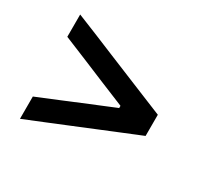

<svg xmlns="http://www.w3.org/2000/svg" viewBox="-106 -673 784 746"><g transform="rotate(30 286.0 -300.0)"><path d="M58 -66V-166Q108 -186.5 160 -208Q211.5 -229.5 262.5 -250.5L371 -295V-305L262.5 -349.5Q211.5 -371 159.8 -392.2Q108 -413.5 58 -434V-534Q106 -514.5 152 -496Q197.5 -477 238 -460.5L335.5 -420.5Q374.5 -404.5 420.2 -385.8Q466 -367 514 -347.5V-252.5Q466 -233 420.2 -214.2Q374.5 -195.5 335.5 -179.5L238 -139.5Q197.5 -123 151.8 -104.2Q106 -85.5 58 -66Z"/></g></svg>

Font: Heraclito Medium
Style: Regular
Weight: 500
Designer: Kostas Bartsokas (font) & Cristiano Sobral (main changes)
Foundry: Kostas Bartsokas (font) & Cristiano Sobral (main changes)
Version: Version 1.00;July 8, 2020;FontCreator 13.0.0.2655 64-bit